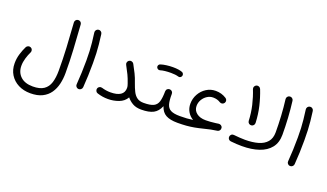

<svg xmlns="http://www.w3.org/2000/svg" viewBox="-80 -1178 3347 1968"><g transform="rotate(20 1593.5 -194.0)"><path d="M46.9 11.2Q46.9 -42 62 -91.6Q77.1 -141.1 97.2 -181.2Q104 -194.8 118.7 -199.7Q133.3 -204.6 147 -197.8Q160.6 -191.4 165.3 -176.8Q169.9 -162.1 163.1 -148.4Q146.5 -115.2 133.5 -72.3Q120.6 -29.3 120.6 11.2Q120.6 83.5 168 127.7Q215.3 171.9 301.8 171.9Q378.9 171.9 421.4 142.8Q463.9 113.8 481 59.1Q498 4.4 498 -72.3Q498 -197.8 491.5 -322Q484.9 -446.3 474.6 -588.9Q473.6 -604 483.4 -615.5Q493.2 -627 508.3 -627.9Q523.9 -628.9 535.2 -619.1Q546.4 -609.4 547.4 -593.8Q557.6 -451.2 564.7 -325.9Q571.8 -200.7 571.8 -72.3Q571.8 -9.3 558.3 47.9Q544.9 105 513.9 149.7Q482.9 194.3 430.9 220.2Q378.9 246.1 301.8 246.1Q228 246.1 170.4 216.6Q112.8 187 79.8 134Q46.9 81.1 46.9 11.2Z M706.5 -564.5Q704.6 -579.6 713.9 -591.6Q723.1 -603.5 738.3 -605.5Q752.9 -607.9 765.1 -598.4Q777.3 -588.9 779.3 -574.2Q787.6 -512.7 792.2 -465.3Q796.9 -418 799.1 -370.8Q801.3 -323.7 801.3 -262.7Q801.3 -197.8 798.8 -127.9Q796.4 -58.1 791.5 2.4Q790 17.1 778.3 27.1Q766.6 37.1 751.5 36.1Q736.3 34.7 726.6 23.2Q716.8 11.7 718.3 -3.4Q723.1 -63.5 725.8 -133.1Q728.5 -202.6 728.5 -266.1Q728.5 -324.2 726.3 -368.4Q724.1 -412.6 719.5 -458Q714.8 -503.4 706.5 -564.5Z M929.2 -34.2Q933.1 -48.3 946.3 -55.4Q959.5 -62.5 974.6 -58.6Q1022.5 -43.9 1070.3 -43.9Q1141.6 -43.9 1179.2 -68.6Q1216.8 -93.3 1216.8 -145Q1216.8 -154.8 1214.6 -164.3Q1212.4 -173.8 1209 -182.6Q1208.5 -184.1 1208 -186Q1207 -189 1205.6 -192.9Q1190.4 -238.3 1172.4 -276.1Q1154.3 -314 1127.4 -362.8Q1119.6 -375.5 1123.5 -390.4Q1127.4 -405.3 1140.1 -413.1Q1153.3 -420.9 1168.2 -417Q1183.1 -413.1 1190.9 -400.4Q1217.8 -351.6 1237.5 -311.5Q1257.3 -271.5 1275.4 -217.3Q1291.5 -170.9 1309.3 -135Q1327.1 -99.1 1354.7 -78.9Q1382.3 -58.6 1427.2 -58.6H1427.7Q1443.4 -58.6 1453.6 -48.1Q1463.9 -37.6 1463.9 -22Q1463.9 -6.8 1453.6 3.9Q1443.4 14.6 1427.7 14.6H1427.2Q1371.1 14.6 1333.3 -7.1Q1295.4 -28.8 1270 -61Q1241.7 -11.7 1185.5 8.8Q1129.4 29.3 1070.3 29.3Q1039.1 29.3 1012 25.1Q984.9 21 953.6 11.2Q939.5 7.3 932.4 -6.3Q925.3 -20 929.2 -34.2Z M1390.6 -22Q1390.6 -37.6 1401.6 -48.1Q1412.6 -58.6 1427.7 -58.6Q1499.5 -58.6 1534.9 -75.9Q1570.3 -93.3 1582.5 -134.3Q1594.7 -175.3 1595.2 -246.1Q1596.2 -263.2 1607.7 -272.7Q1619.1 -282.2 1634.3 -281.2Q1649.9 -280.3 1659.7 -268.8Q1669.4 -257.3 1668.5 -242.7Q1667.5 -174.3 1678.7 -133.8Q1689.9 -93.3 1723.4 -75.9Q1756.8 -58.6 1823.2 -58.6H1823.7Q1839.4 -58.6 1849.6 -48.1Q1859.9 -37.6 1859.9 -22Q1859.9 -6.8 1849.6 3.9Q1839.4 14.6 1823.7 14.6H1823.2Q1742.2 14.6 1696.5 -10.5Q1650.9 -35.6 1631.3 -96.7Q1606.4 -35.2 1558.8 -10.3Q1511.2 14.6 1427.7 14.6Q1412.6 14.6 1401.6 3.9Q1390.6 -6.8 1390.6 -22ZM1434.1 -450.7Q1430.7 -462.4 1436.5 -473.4Q1442.4 -484.4 1454.6 -487.8Q1480.5 -496.6 1516.4 -501.2Q1552.2 -505.9 1587.4 -505.9Q1652.8 -505.9 1691.4 -490.7Q1703.1 -484.4 1706.8 -471.4Q1710.4 -458.5 1703.6 -447.3Q1689.9 -427.7 1669.4 -434.1Q1637.7 -443.8 1587.4 -443.8Q1553.7 -443.8 1522.7 -440.4Q1491.7 -437 1471.7 -430.2Q1459.5 -426.8 1448.7 -433.1Q1438 -439.5 1434.1 -450.7Z M1787.1 -22Q1787.1 -37.6 1797.9 -48.1Q1808.6 -58.6 1823.7 -58.6Q1863.8 -58.6 1897.7 -60.8Q1931.6 -63 1964.4 -67.9Q1925.8 -90.8 1903.6 -128.9Q1881.3 -167 1881.3 -214.8Q1881.3 -272 1908.4 -320.6Q1935.5 -369.1 1981.2 -398.4Q2026.9 -427.7 2082.5 -427.7Q2147 -427.7 2198.2 -394.5Q2211.4 -386.7 2214.8 -372.1Q2218.3 -357.4 2210.4 -344.7Q2202.6 -332 2188.2 -328.1Q2173.8 -324.2 2160.6 -332Q2126 -354.5 2081.1 -354.5Q2045.9 -354.5 2015.9 -335.2Q1985.8 -315.9 1967.3 -284.2Q1948.7 -252.4 1948.7 -215.3Q1948.7 -168 1986.1 -138.4Q2023.4 -108.9 2086.9 -108.9Q2110.8 -108.9 2136.2 -110.8Q2161.6 -112.8 2193.8 -116.7Q2208.5 -119.1 2224.6 -121.1Q2239.3 -123 2252 -114.5Q2264.6 -106 2266.6 -90.8Q2267.6 -84 2266.1 -77.1Q2263.7 -65.9 2255.9 -58.6Q2247.6 -50.3 2236.3 -48.8Q2200.2 -43.9 2167.7 -37.1Q2135.3 -30.3 2096.7 -20.5Q2046.9 -7.8 2004.2 0Q1961.4 7.8 1918.2 11.2Q1875 14.6 1823.7 14.6Q1808.6 14.6 1797.9 3.9Q1787.1 -6.8 1787.1 -22Z M2370.6 -33.2Q2371.6 -48.3 2383.3 -58.3Q2395 -68.4 2410.2 -66.4Q2444.8 -63 2475.1 -60.8Q2505.4 -58.6 2533.7 -58.6Q2614.7 -58.6 2675.5 -75.9Q2736.3 -93.3 2770 -132.8Q2803.7 -172.4 2803.7 -238.3Q2803.7 -324.2 2798.3 -416.3Q2793 -508.3 2782.2 -592.3Q2780.3 -607.9 2789.8 -619.6Q2799.3 -631.3 2814 -633.3Q2828.6 -635.3 2840.8 -626.2Q2853 -617.2 2855 -601.6Q2866.2 -513.2 2871.8 -420.2Q2877.4 -327.1 2877.4 -238.3Q2877.4 -151.9 2833.3 -96.2Q2789.1 -40.5 2709.7 -13.7Q2630.4 13.2 2524.9 13.2Q2496.1 13.2 2466.6 11.5Q2437 9.8 2403.8 6.3Q2388.2 4.9 2378.7 -6.6Q2369.1 -18.1 2370.6 -33.2ZM2433.1 -574.7Q2427.7 -588.9 2434.3 -602.5Q2440.9 -616.2 2454.6 -621.6Q2468.8 -627 2482.7 -620.6Q2496.6 -614.3 2502 -600.1Q2533.7 -519.5 2553.5 -435.3Q2573.2 -351.1 2577.1 -259.3Q2578.1 -244.1 2568.4 -232.4Q2558.6 -220.7 2543 -219.7Q2527.8 -218.8 2516.4 -228.5Q2504.9 -238.3 2503.9 -253.4Q2500.5 -338.9 2481.7 -419.4Q2462.9 -500 2433.1 -574.7Z M3013.2 -564.5Q3011.2 -579.6 3020.5 -591.6Q3029.8 -603.5 3044.9 -605.5Q3059.6 -607.9 3071.8 -598.4Q3084 -588.9 3085.9 -574.2Q3094.2 -512.7 3098.9 -465.3Q3103.5 -418 3105.7 -370.8Q3107.9 -323.7 3107.9 -262.7Q3107.9 -197.8 3105.5 -127.9Q3103 -58.1 3098.1 2.4Q3096.7 17.1 3085 27.1Q3073.2 37.1 3058.1 36.1Q3043 34.7 3033.2 23.2Q3023.4 11.7 3024.9 -3.4Q3029.8 -63.5 3032.5 -133.1Q3035.2 -202.6 3035.2 -266.1Q3035.2 -324.2 3033 -368.4Q3030.8 -412.6 3026.1 -458Q3021.5 -503.4 3013.2 -564.5Z"/></g></svg>

Font: Mikhak Regular
Style: Regular
Weight: 400
Designer: Amin Abedi
Version: Version 3.3